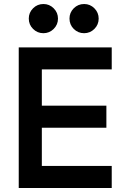

<svg xmlns="http://www.w3.org/2000/svg" viewBox="-20 -936 620 956"><path d="M73.3 0V-700H188.3V0ZM132.3 0V-109.7H536.3V0ZM132.3 -300V-409.7H509.7V-300ZM132.3 -590.3V-700H536.3V-590.3ZM398.7 -770.7Q368.7 -770.7 347.3 -791.9Q326 -813.1 326 -843.7Q326 -873.3 347.2 -894.7Q368.5 -916 399 -916Q428.7 -916 450 -894.7Q471.3 -873.3 471.3 -843.3Q471.3 -813.3 450 -792Q428.7 -770.7 398.7 -770.7ZM196 -770.7Q166 -770.7 144.7 -791.9Q123.3 -813.1 123.3 -843.7Q123.3 -873.3 144.6 -894.7Q165.8 -916 196.3 -916Q226 -916 247.3 -894.7Q268.7 -873.3 268.7 -843.3Q268.7 -813.3 247.3 -792Q226 -770.7 196 -770.7Z"/></svg>

Font: Fustat
Style: Regular
Weight: 400
Designer: Mohamed Gaber, Khaled Hosny, Laura Garcia Mut
Foundry: Kief Type Foundry, Alif Type Foundry, Hard Type Foundry
Version: Version 1.007